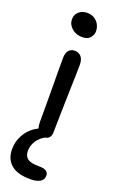

<svg xmlns="http://www.w3.org/2000/svg" viewBox="-186 -767 655 1069"><g transform="rotate(20 141.0 -232.5)"><path d="M142 11Q125 11 114 3Q103 -5 97.5 -22Q92 -39 92 -62Q92 -140 92 -195Q92 -250 91.5 -290.5Q91 -331 91 -366Q91 -401 91 -440Q91 -458 96 -471Q101 -484 112 -492Q123 -500 140 -500Q162 -500 176.5 -485Q191 -470 192 -439Q192 -417 191 -376.5Q190 -336 188.5 -287Q187 -238 186 -188.5Q185 -139 184 -98Q183 -57 183 -33Q183 -14 173 -1.5Q163 11 142 11ZM151 -585Q114 -585 89 -607Q64 -629 64 -660Q64 -687 83.5 -704.5Q103 -722 133 -722Q158 -722 176.5 -710Q195 -698 204 -679.5Q213 -661 213 -641Q213 -622 198.5 -603.5Q184 -585 151 -585ZM150 257Q73 257 35.5 224.5Q-2 192 -2 134Q-2 89 19 50.5Q40 12 76 -12Q112 -36 156 -36Q167 -36 173.5 -31Q180 -26 180 -17Q180 -10 175.5 -5Q171 0 156 7Q121 24 102.5 52.5Q84 81 84 114Q84 143 103 158Q122 173 172 173Q204 173 216 182.5Q228 192 228 208Q228 233 207 245Q186 257 150 257Z"/></g></svg>

Font: Shantell Sans
Style: Regular
Weight: 400
Designer: Stephen Nixon, Anya Danilova, Shantell Martin
Foundry: Arrow Type
Version: Version 1.008;[ac192a2d6]